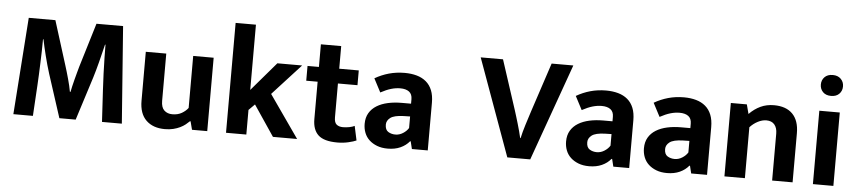

<svg xmlns="http://www.w3.org/2000/svg" viewBox="-43 -973 5551 1243"><g transform="rotate(5 2732.5 -352.0)"><path d="M109 -630H282L372 -343Q378 -324 384.5 -302Q391 -280 397 -258Q403 -236 408 -215Q413 -194 416 -176H420Q423 -192 428 -213.5Q433 -235 439 -258Q445 -281 451 -303Q457 -325 462 -343L549 -630H722L769 0H640Q634 -104 628 -208Q622 -312 620 -418L619 -500H616Q603 -445 587.5 -385Q572 -325 558 -280L469 0H363L272 -281Q255 -335 240 -395Q225 -455 216 -500H213Q213 -464 212 -424.5Q211 -385 209.5 -346Q208 -307 206.5 -269.5Q205 -232 203 -201L191 0H64Z M1191 -477H1324V0H1225L1211 -54H1207Q1196 -43 1181.5 -31.5Q1167 -20 1147.5 -10.5Q1128 -1 1103.5 5Q1079 11 1049 11Q972 11 927.5 -32Q883 -75 883 -159V-477H1016V-170Q1016 -127 1036.5 -108Q1057 -89 1089 -89Q1125 -89 1150.5 -104Q1176 -119 1191 -139Z M1578 -160V0H1446V-714H1578V-290L1738 -477H1899L1715 -276L1908 0H1751L1617 -199Z M2267 -381H2140V-161Q2140 -127 2155.5 -114.5Q2171 -102 2197 -102Q2217 -102 2238 -106Q2259 -110 2272 -117L2292 -24Q2275 -16 2241 -8Q2207 0 2169 0Q2082 0 2045 -34.5Q2008 -69 2008 -138V-381H1934V-477H2008V-624H2140V-477H2267Z M2372 -435Q2415 -460 2463 -473.5Q2511 -487 2565 -487Q2608 -487 2643.5 -477Q2679 -467 2704.5 -445.5Q2730 -424 2743.5 -390.5Q2757 -357 2757 -310V0H2654L2642 -49H2638Q2615 -21 2579.5 -5Q2544 11 2497 11Q2458 11 2428 -0.5Q2398 -12 2377 -31.5Q2356 -51 2345.5 -78Q2335 -105 2335 -136Q2335 -177 2352.5 -206.5Q2370 -236 2401 -255Q2432 -274 2473.5 -283Q2515 -292 2563 -292H2623V-321Q2623 -354 2602.5 -369.5Q2582 -385 2545 -385Q2516 -385 2485.5 -376Q2455 -367 2418 -347ZM2624 -209 2581 -208Q2520 -206 2496 -187.5Q2472 -169 2472 -143Q2472 -109 2492.5 -96.5Q2513 -84 2539 -84Q2565 -84 2588.5 -99Q2612 -114 2624 -134Z M3191 -630 3296 -308Q3301 -292 3308 -269.5Q3315 -247 3322 -223Q3329 -199 3335.5 -175Q3342 -151 3346 -132H3349Q3357 -170 3372.5 -219.5Q3388 -269 3401 -309L3507 -630H3648L3423 0H3274L3046 -630Z M3681 -435Q3724 -460 3772 -473.5Q3820 -487 3874 -487Q3917 -487 3952.5 -477Q3988 -467 4013.5 -445.5Q4039 -424 4052.5 -390.5Q4066 -357 4066 -310V0H3963L3951 -49H3947Q3924 -21 3888.5 -5Q3853 11 3806 11Q3767 11 3737 -0.5Q3707 -12 3686 -31.5Q3665 -51 3654.5 -78Q3644 -105 3644 -136Q3644 -177 3661.5 -206.5Q3679 -236 3710 -255Q3741 -274 3782.5 -283Q3824 -292 3872 -292H3932V-321Q3932 -354 3911.5 -369.5Q3891 -385 3854 -385Q3825 -385 3794.5 -376Q3764 -367 3727 -347ZM3933 -209 3890 -208Q3829 -206 3805 -187.5Q3781 -169 3781 -143Q3781 -109 3801.5 -96.5Q3822 -84 3848 -84Q3874 -84 3897.5 -99Q3921 -114 3933 -134Z M4187 -435Q4230 -460 4278 -473.5Q4326 -487 4380 -487Q4423 -487 4458.5 -477Q4494 -467 4519.5 -445.5Q4545 -424 4558.5 -390.5Q4572 -357 4572 -310V0H4469L4457 -49H4453Q4430 -21 4394.5 -5Q4359 11 4312 11Q4273 11 4243 -0.5Q4213 -12 4192 -31.5Q4171 -51 4160.5 -78Q4150 -105 4150 -136Q4150 -177 4167.5 -206.5Q4185 -236 4216 -255Q4247 -274 4288.5 -283Q4330 -292 4378 -292H4438V-321Q4438 -354 4417.5 -369.5Q4397 -385 4360 -385Q4331 -385 4300.5 -376Q4270 -367 4233 -347ZM4439 -209 4396 -208Q4335 -206 4311 -187.5Q4287 -169 4287 -143Q4287 -109 4307.5 -96.5Q4328 -84 4354 -84Q4380 -84 4403.5 -99Q4427 -114 4439 -134Z M4818 0H4685V-477H4789L4805 -416Q4838 -450 4877.5 -468.5Q4917 -487 4965 -487Q5044 -487 5086 -444Q5128 -401 5128 -319V0H4995V-305Q4995 -342 4977 -363.5Q4959 -385 4924 -385Q4898 -385 4869.5 -370.5Q4841 -356 4818 -331Z M5260 0V-477H5393V0ZM5327 -579Q5293 -579 5274 -598.5Q5255 -618 5255 -647Q5255 -676 5274 -695.5Q5293 -715 5327 -715Q5360 -715 5379.5 -695.5Q5399 -676 5399 -647Q5399 -618 5380 -598.5Q5361 -579 5327 -579Z"/></g></svg>

Font: Mukta Vaani
Style: Bold
Weight: 700
Designer: Noopur Datye, Girish Dalvi, Yashodeep Gholap, Pallavi Karambelkar
Foundry: Ek Type
Version: Version 2.538;PS 1.000;hotconv 16.6.51;makeotf.lib2.5.65220;